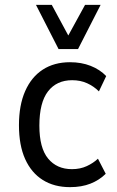

<svg xmlns="http://www.w3.org/2000/svg" viewBox="-20 -761 483 790"><path d="M268 9Q203 9 156 -20.5Q109 -50 83.5 -106.5Q58 -163 58 -246Q58 -328 83.5 -386Q109 -444 156 -474.5Q203 -505 268 -505Q315 -505 353 -490Q391 -475 417 -448L387 -385Q366 -406 338.5 -418.5Q311 -431 277 -431Q213 -431 177.5 -385Q142 -339 142 -244Q142 -152 178 -108.5Q214 -65 276 -65Q310 -65 337 -77.5Q364 -90 383 -108L415 -46Q389 -20 352.5 -5.5Q316 9 268 9ZM221 -559 128 -741H193L261 -615L330 -741H394L301 -559Z"/></svg>

Font: Nunito Sans 7pt Condensed
Style: Regular
Weight: 400
Width: 3
Designer: Vernon Adams
Foundry: Vernon Adams
Version: Version 3.101;gftools[0.9.27]